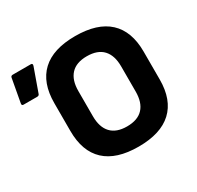

<svg xmlns="http://www.w3.org/2000/svg" viewBox="-146 -839 1051 1022"><g transform="rotate(-30 379.5 -327.5)"><path d="M430 12Q294 12 225 -52.5Q156 -117 156 -242V-413Q156 -538 225 -602.5Q294 -667 430 -667Q566 -667 635.5 -602.5Q705 -538 705 -413V-242Q705 -117 635.5 -52.5Q566 12 430 12ZM430 -112Q496 -112 529 -147.5Q562 -183 562 -250V-405Q562 -472 529 -507.5Q496 -543 430 -543Q365 -543 332 -507.5Q299 -472 299 -405V-250Q299 -183 332 -147.5Q365 -112 430 -112ZM10 -488Q-2 -488 1 -502L27 -645Q29 -655 40 -655H151Q164 -655 159 -640L108 -497Q105 -488 94 -488Z"/></g></svg>

Font: Sofia Sans ExtraBold
Style: Regular
Weight: 800
Designer: Botio Nikoltchev, Ani Petrova
Foundry: lettersoup
Version: Version 4.101; ttfautohint (v1.8.4.7-5d5b)